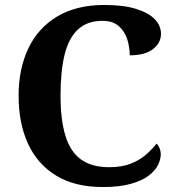

<svg xmlns="http://www.w3.org/2000/svg" viewBox="-20 -744 709 774"><path d="M394 10Q282 10 206.5 -36Q131 -82 93 -164.5Q55 -247 55 -358Q55 -466 94 -548.5Q133 -631 210.5 -677.5Q288 -724 401 -724Q477 -724 527.5 -708.5Q578 -693 603.5 -667Q629 -641 629 -608Q629 -571 596.5 -546Q564 -521 503 -521Q503 -554 493 -585.5Q483 -617 459 -638.5Q435 -660 393 -660Q331 -660 293.5 -624.5Q256 -589 240 -522Q224 -455 224 -358Q224 -262 243.5 -197.5Q263 -133 306 -101.5Q349 -70 420 -70Q472 -70 508 -84.5Q544 -99 569 -121Q594 -143 611 -165Q618 -159 623 -147Q628 -135 628 -122Q628 -101 616.5 -78Q605 -55 578 -35Q551 -15 506 -2.5Q461 10 394 10Z"/></svg>

Font: Noto Serif Khmer
Style: Bold
Weight: 700
Version: Version 2.003